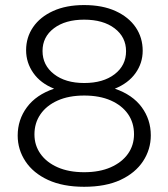

<svg xmlns="http://www.w3.org/2000/svg" viewBox="-20 -718 656 748"><path d="M307.8 9.7Q225.2 9.7 167.2 -17Q109.3 -43.8 79.1 -89.6Q48.9 -135.3 48.9 -189.9Q48.9 -251.6 84.9 -300.2Q120.9 -348.9 190.7 -372.5Q137.6 -393.8 109.7 -433.9Q81.7 -474 81.7 -522.3Q81.7 -572.6 109 -612.4Q136.3 -652.2 187 -675.2Q237.7 -698.3 307.8 -698.3Q379.2 -698.3 430.4 -674.9Q481.6 -651.4 508.8 -611.4Q535.9 -571.3 535.9 -520.3Q535.9 -472.2 507.9 -433Q480 -393.8 427.4 -372.5Q496.7 -348.7 532.1 -300.4Q567.5 -252.1 567.5 -190.7Q567.5 -135.9 537.3 -89.9Q507.1 -44 449.4 -17.1Q391.7 9.7 307.8 9.7ZM145.7 -519.4Q145.7 -463.9 190.3 -429.3Q234.8 -394.6 308.1 -394.6Q382.1 -394.6 426.6 -428.9Q471.1 -463.1 471.1 -518.6Q471.1 -573.6 426.6 -607.5Q382.1 -641.4 307.8 -641.4Q234.5 -641.4 190.1 -607.9Q145.7 -574.4 145.7 -519.4ZM114.2 -194.3Q114.2 -151.7 137.8 -118.5Q161.4 -85.3 204.7 -66.2Q248 -47.1 307.8 -47.1Q367.9 -47.1 411.4 -66.3Q455 -85.6 478.6 -118.9Q502.1 -152.2 502.1 -195.1Q502.1 -240 478.6 -273.7Q455 -307.4 411.6 -326.6Q368.1 -345.8 308.1 -345.8Q248 -345.8 204.5 -326.3Q161.1 -306.8 137.7 -272.9Q114.2 -238.9 114.2 -194.3Z"/></svg>

Font: Roundo Variable
Style: Regular
Weight: 200
Designer: Shiva Nallaperumal
Foundry: Indian Type Foundry
Version: Version 2.000